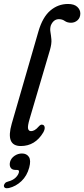

<svg xmlns="http://www.w3.org/2000/svg" viewBox="-30 -746 435 992"><path d="M321.5 -725.5Q353 -725.5 369 -710.8Q385 -696 385 -676.5Q385 -654.5 370.8 -641.5Q356.5 -628.5 337 -628.5Q317.5 -628.5 304.5 -637.8Q291.5 -647 274.5 -647Q247 -647 233 -615.5Q227.5 -598.5 230.5 -581.5Q233.5 -564.5 235.5 -542.5Q237.5 -520.5 228 -487.5L123 -131.5Q112 -94.5 115 -81.5Q118 -68.5 130.5 -68.5Q139 -68.5 148.8 -73.8Q158.5 -79 171.5 -94Q181 -104.5 189.5 -101.5Q198 -100.5 200.5 -90Q203 -79.5 194 -62.5Q152 8.5 77.5 8.5Q-2.5 8.5 30.5 -106.5L168.5 -583.5Q190 -657.5 230 -691.5Q270 -725.5 321.5 -725.5ZM50.5 132Q32 132 24.8 120.2Q17.5 108.5 22 90Q27.5 71 45.2 59Q63 47 83.5 47Q107.5 47 119.2 64.5Q131 82 121 119.5Q109.5 162.5 80.8 189.8Q52 217 16 225.5Q-9.5 230.5 -10 213Q-9 206.5 -4 200.5Q1 194.5 11.5 192Q36.5 185.5 50.2 172.2Q64 159 67.5 145Q71 132 58.5 132Z"/></svg>

Font: Fraunces 144pt SuperSoft
Style: Italic
Weight: 400
Italic angle: -16°
Version: Version 1.000;[b76b70a41]